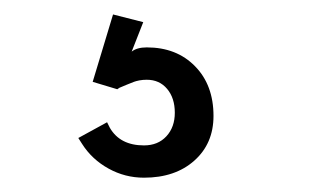

<svg xmlns="http://www.w3.org/2000/svg" viewBox="-20 -43 441 267"><path d="M143.1 81.1 108.9 70.8 137.2 -22.9 179.2 -12.2 163.1 28.8Q170.4 22.9 184.1 22.9Q225.6 22.9 251.2 49.1Q276.9 75.2 276.9 118.2Q276.9 156.7 250.2 180.4Q223.6 204.1 180.2 204.1Q153.8 204.1 130.9 191.4Q107.9 178.7 94.2 157.2L88.9 148.9L128.9 127L132.8 134.8Q147 159.2 180.2 159.2Q199.7 159.2 211.4 146.5Q223.1 133.8 223.1 113.8Q223.1 93.3 212.4 80.6Q201.7 67.9 184.1 67.9Q178.7 67.9 173.8 68.8Q168.9 69.8 166.3 70.8Q163.6 71.8 156.5 74.7Q149.4 77.6 146 79.1Z"/></svg>

Font: Rawengulk
Style: Demibold
Weight: 600
Version: Version 0.92